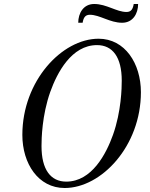

<svg xmlns="http://www.w3.org/2000/svg" viewBox="-20 -924 750 962"><path d="M372 -810H394C398 -834 406 -850 430 -850C480 -850 530 -810 592 -810C646 -810 672 -856 672 -904H650C646 -880 638 -864 614 -864C564 -864 514 -904 452 -904C398 -904 372 -858 372 -810ZM188 -192C188 -227 190 -346 232 -464C266 -559 338 -698 466 -698C544 -698 590 -638 590 -520C590 -485 588 -366 546 -248C512 -153 440 -14 312 -14C234 -14 188 -74 188 -192ZM92 -248C92 -104 172 18 304 18C488 18 686 -192 686 -462C686 -606 606 -730 474 -730C290 -730 92 -518 92 -248Z"/></svg>

Font: Old Standard
Style: Italic
Weight: 400
Italic angle: -15.2°
Designer: Alexey Kryukov <alexios@thessalonica.org.ru>
Version: Version 2.0